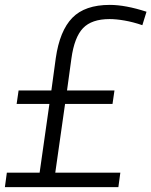

<svg xmlns="http://www.w3.org/2000/svg" viewBox="-45 -765 619 785"><path d="M31 -395H165L183 -527Q199 -639 250.5 -692Q302 -745 404 -745Q468 -745 554 -717L537 -662Q499 -675 464.5 -681Q430 -687 403 -687Q330 -687 294.5 -650Q259 -613 247 -526L229 -395H423L415 -340H221L181 -59H447L439 0H-25L-17 -59H117L157 -340H23Z"/></svg>

Font: Plata Sans Light
Style: Italic
Weight: 300
Italic angle: -8°
Designer: Pablo Impallari, Andres Torresi, & Cristiano Sobral
Foundry: Pablo Impallari, Andres Torresi, & Cristiano Sobral
Version: Version 1.00;December 28, 2019;FontCreator 12.0.0.2547 64-bi